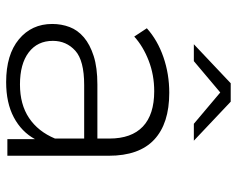

<svg xmlns="http://www.w3.org/2000/svg" viewBox="-93 -674 771 625"><g transform="rotate(90 292.5 -361.5)"><path d="M431 -250H257Q177 -250 145 -221Q113 -192 113 -148Q113 -98 150.5 -69.5Q188 -41 255 -41Q320 -41 364 -70.5Q408 -100 431 -155ZM247 4Q158 4 108 -37.5Q58 -79 58 -146Q58 -176 68 -202.5Q78 -229 101.5 -249Q125 -269 162.5 -281Q200 -293 255 -293H431V-332Q431 -404 392 -441Q353 -478 277 -478Q224 -478 177.5 -460Q131 -442 99 -413L72 -454Q111 -489 166 -508Q221 -527 282 -527Q382 -527 434.5 -478Q487 -429 487 -330V0H433V-90Q409 -46 362 -21Q315 4 247 4ZM179 -607H124L251 -727H311L438 -607H383L281 -693Z"/></g></svg>

Font: Montserrat-Alt1 Light
Style: Regular
Weight: 300
Designer: Differentunic
Foundry: Differentunic
Version: Version 7.222